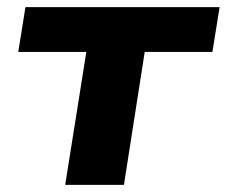

<svg xmlns="http://www.w3.org/2000/svg" viewBox="-20 -516 633 536"><path d="M162 0 221 -371H31L51 -496H593L573 -371H384L326 0Z"/></svg>

Font: Nunito Sans 10pt SemiExpanded ExtraBold
Style: Italic
Weight: 800
Width: 6
Italic angle: -9°
Designer: Vernon Adams
Foundry: Vernon Adams
Version: Version 3.101;gftools[0.9.27]